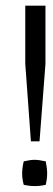

<svg xmlns="http://www.w3.org/2000/svg" viewBox="-20 -645 185 664"><path d="M138.2 -86.9Q143.1 -63.5 143.1 -45.2Q143.1 -26.9 138.2 -5.9Q101.1 2.9 62 -5.9Q56.6 -26.9 56.6 -45.2Q56.6 -63.5 62 -86.9Q84.5 -92.3 99.4 -92.3Q114.3 -92.3 138.2 -86.9ZM137.2 -424.3 116.7 -156.2H86.9L67.4 -424.3V-625.5H137.2Z"/></svg>

Font: RIT Meera New
Style: Regular
Weight: 400
Designer: Hussain K H
Foundry: RIT
Version: 1.6.2